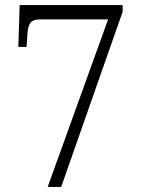

<svg xmlns="http://www.w3.org/2000/svg" viewBox="-20 -733 553 753"><path d="M404 -657 167 0H220L461 -687V-713H57L52 -549H84L88 -604C91 -645 104 -657 139 -657Z"/></svg>

Font: Noto Serif Sinhala SemiCondensed Light
Style: Regular
Weight: 300
Width: 4
Designer: Jelle Bosma - Monotype Design Team
Foundry: Monotype Imaging Inc.
Version: Version 2.007